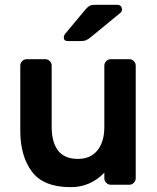

<svg xmlns="http://www.w3.org/2000/svg" viewBox="-20 -765 651 795"><path d="M64 0ZM91 -520H167Q178 -520 186 -512Q194 -504 194 -493V-239Q194 -176 220.5 -141.5Q247 -107 303 -107Q355 -107 383.5 -142.5Q412 -178 412 -239V-493Q412 -504 420 -512Q428 -520 439 -520H515Q526 -520 534 -512Q542 -504 542 -493V-27Q542 -16 534 -8Q526 0 515 0H439Q428 0 420 -8Q412 -16 412 -27V-50Q354 10 273 10Q160 10 112 -54.5Q64 -119 64 -224V-493Q64 -504 72 -512Q80 -520 91 -520ZM371 -745H466Q475 -745 480 -739.5Q485 -734 485 -725Q485 -718 480 -713L357 -612Q346 -603 337.5 -599Q329 -595 315 -595H260Q244 -595 244 -611Q244 -617 249 -624L334 -726Q345 -738 352 -741.5Q359 -745 371 -745Z"/></svg>

Font: Hezaedrus Medium
Style: Regular
Weight: 500
Designer: Hubert & Fischer
Foundry: Hubert & Fischer
Version: Version 1.10;September 3, 2019;FontCreator 11.5.0.2425 64-bi